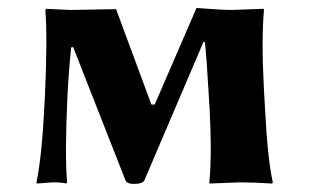

<svg xmlns="http://www.w3.org/2000/svg" viewBox="-20 -454 778 478"><path d="M147.9 -214.8Q141.1 -67.9 147 0L145 2.9Q135.3 0 110.8 0Q110.8 0 71.8 2.9L70.8 0Q85 -66.9 91.8 -214.8Q98.6 -360.8 92.8 -429.2L95.2 -432.1Q95.2 -432.1 154.8 -429.2L269 -431.2L356.9 -193.8H365.2L469.2 -434.1Q533.2 -429.2 556.2 -429.2Q556.2 -429.2 636.2 -432.1L637.2 -429.2Q630.4 -356 637.2 -229L640.1 -179.2Q646 -60.1 659.2 0L657.2 2.9Q611.3 0 577.1 0Q577.1 0 502 2.9L501 0Q507.8 -64.9 502 -179.2L499 -229Q495.1 -300.8 490.2 -349.1L486.8 -350.1L339.8 -5.9Q335.9 3.9 313 3.9Q295.9 3.9 292 -5.9L162.1 -336.9L157.2 -335.9Q150.9 -275.9 147.9 -214.8Z"/></svg>

Font: Linux Biolinum
Style: Bold
Weight: 700
Designer: Philipp H. Poll
Foundry: Philipp H. Poll
Version: Version 1.3.2 ; ttfautohint (v0.9)